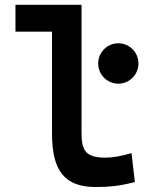

<svg xmlns="http://www.w3.org/2000/svg" viewBox="-20 -752 626 782"><path d="M370.1 9.8C427.7 9.8 475.1 3.9 529.3 -10.7L515.6 -128.4C471.7 -115.7 439.5 -109.9 409.2 -109.9C327.1 -109.9 312 -140.6 312 -212.4V-732.4H43V-623H191.9V-207.5C191.9 -55.7 243.7 9.8 370.1 9.8ZM461.9 -411.1C507.3 -411.1 543.9 -448.2 543.9 -493.2C543.9 -539.1 507.3 -575.7 461.9 -575.7C416.5 -575.7 379.9 -539.1 379.9 -493.2C379.9 -448.2 416.5 -411.1 461.9 -411.1Z"/></svg>

Font: Cascadia Mono SemiBold
Style: Regular
Weight: 600
Monospace: yes
Designer: Aaron Bell
Foundry: Saja Typeworks
Version: Version 2404.023